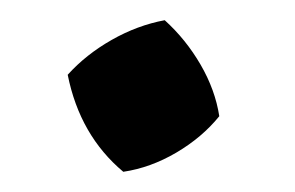

<svg xmlns="http://www.w3.org/2000/svg" viewBox="-20 -369 292 190"><path d="M102 -199Q59 -235 47 -295Q65 -315 90.5 -329.5Q116 -344 143 -349Q164 -330 178.5 -305Q193 -280 197 -254Q180 -233 154.5 -218Q129 -203 102 -199Z"/></svg>

Font: Piazzolla SC SemiBold
Style: Regular
Weight: 600
Designer: Juan Pablo del Peral
Foundry: Huerta Tipografica
Version: Version 1.330